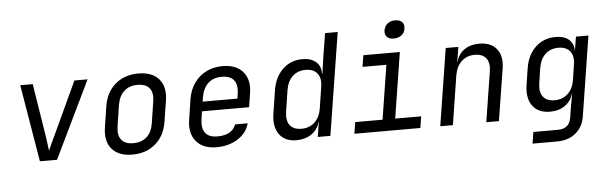

<svg xmlns="http://www.w3.org/2000/svg" viewBox="-55 -980 4311 1363"><g transform="rotate(-5 2100.0 -298.5)"><path d="M195 0 103 -550H192L251 -180Q256 -147 260 -116.5Q264 -86 266 -69Q273 -86 287 -116.5Q301 -147 317 -180L489 -550H583L317 0Z M854 10Q756 10 708 -46Q660 -102 676 -200L699 -350Q715 -448 781 -504Q847 -560 945 -560Q1043 -560 1091 -504.5Q1139 -449 1124 -351L1100 -200Q1084 -102 1018 -46Q952 10 854 10ZM867 -70Q926 -70 963 -103Q1000 -136 1010 -200L1033 -350Q1044 -414 1017.5 -447Q991 -480 932 -480Q874 -480 837 -447Q800 -414 789 -350L766 -200Q756 -136 782.5 -103Q809 -70 867 -70Z M1454 10Q1357 10 1309 -47.5Q1261 -105 1276 -200L1299 -350Q1310 -414 1343.5 -461Q1377 -508 1428.5 -534Q1480 -560 1545 -560Q1643 -560 1691 -502.5Q1739 -445 1723 -350L1708 -253H1372L1364 -200Q1354 -135 1379.5 -100.5Q1405 -66 1466 -66Q1571 -66 1598 -140H1688Q1669 -71 1605 -30.5Q1541 10 1454 10ZM1383 -321H1631L1635 -350Q1646 -415 1620.5 -450Q1595 -485 1533 -485Q1472 -485 1435 -450Q1398 -415 1387 -350Z M2023 10Q1941 10 1901 -45Q1861 -100 1876 -194L1901 -355Q1916 -450 1973.5 -505Q2031 -560 2114 -560Q2176 -560 2211 -529Q2246 -498 2244 -445H2247L2265 -570L2291 -730H2381L2265 0H2175L2192 -105H2190Q2175 -51 2130 -20.5Q2085 10 2023 10ZM2066 -68Q2122 -68 2159.5 -103Q2197 -138 2207 -200L2230 -350Q2241 -412 2214 -447Q2187 -482 2131 -482Q2074 -482 2037.5 -448Q2001 -414 1990 -350L1967 -200Q1957 -136 1983 -102Q2009 -68 2066 -68Z M2436 0 2449 -82H2644L2705 -468H2535L2548 -550H2808L2734 -82H2919L2906 0ZM2774 -649Q2741 -649 2725 -666Q2709 -683 2713 -712Q2718 -742 2739.5 -759.5Q2761 -777 2794 -777Q2827 -777 2843.5 -759.5Q2860 -742 2855 -712Q2851 -683 2829 -666Q2807 -649 2774 -649Z M3048 0 3135 -550H3225L3208 -445H3210Q3225 -500 3268 -530Q3311 -560 3374 -560Q3457 -560 3498 -509Q3539 -458 3525 -370L3466 0H3376L3433 -360Q3442 -419 3416 -451.5Q3390 -484 3336 -484Q3280 -484 3242 -449Q3204 -414 3193 -350L3138 0Z M3690 180 3703 98H3878Q3959 98 3972 20L3983 -50L4001 -150H3999Q3985 -97 3941 -66Q3897 -35 3835 -35Q3750 -35 3709.5 -90.5Q3669 -146 3684 -240L3702 -356Q3717 -450 3775 -505Q3833 -560 3918 -560Q3981 -560 4015 -529Q4049 -498 4046 -445L4063 -550H4152L4062 20Q4050 94 3997.5 137Q3945 180 3864 180ZM3874 -113Q3930 -113 3967.5 -148Q4005 -183 4015 -245L4031 -350Q4042 -412 4015 -447Q3988 -482 3932 -482Q3875 -482 3838.5 -448Q3802 -414 3791 -350L3775 -245Q3765 -181 3791 -147Q3817 -113 3874 -113Z"/></g></svg>

Font: NKDuy Mono
Style: Italic
Weight: 400
Italic angle: -9°
Monospace: yes
Designer: NKDuy
Foundry: NKDuy
Version: Version 2.251; ttfautohint (v1.8.4.7-5d5b)